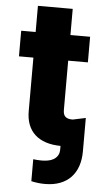

<svg xmlns="http://www.w3.org/2000/svg" viewBox="-59 -713 520 955"><g transform="rotate(5 200.5 -236.0)"><path d="M18.8 -417.6V-545.5H90.9V-676.1H264.6V-545.5H362.9V-417.6H264.6V-171.5Q264.6 -147.4 276.1 -137.6Q287.6 -127.8 308.6 -127.8H313.2L376.8 -141.3V25.2Q376.8 66.8 365.4 99.8Q354 132.8 331.9 155.9Q309.7 179 277.3 191.2Q245 203.5 202.8 203.5Q183.6 203.5 168 201.5Q152.3 199.6 134.2 195.7V85.9Q143.5 87 153.2 87.9Q163 88.8 175.8 88.8Q191.4 88.8 207.2 86.1Q223 83.5 235.4 76.2Q247.9 68.9 255.7 56.6Q263.5 44.4 263.5 25.2V8.2Q222.3 7.8 190 -2.8Q157.7 -13.5 135.5 -33.7Q113.3 -54 101.9 -83.8Q90.6 -113.6 90.9 -152.3V-417.6Z"/></g></svg>

Font: Inter P Extra Bold
Style: Regular
Weight: 800
Designer: Rasmus Andersson
Foundry: rsms
Version: Version 3.018;git-588b23468